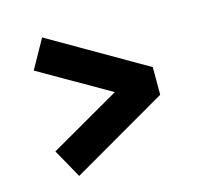

<svg xmlns="http://www.w3.org/2000/svg" viewBox="-84 -726 754 720"><g transform="rotate(-15 293.0 -366.0)"><path d="M510.3 -419.9V-312.5L138.2 -97.2L75.7 -209L348.6 -366.2L75.7 -522.9L138.2 -634.8Z"/></g></svg>

Font: Consola Mono
Style: Bold
Weight: 700
Monospace: yes
Designer: Wojciech Kalinowski "wmk69" (wmk69@o2.pl)
Foundry: Wojciech Kalinowski "wmk69" (wmk69@o2.pl)
Version: Version 2.1.0